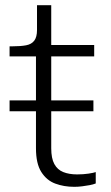

<svg xmlns="http://www.w3.org/2000/svg" viewBox="-20 -711 428 742"><path d="M17 -281V-323H341V-281ZM17 -493V-532H29Q60 -532 81 -536Q102 -540 112.5 -554Q123 -568 123 -595L162 -537H344V-493ZM178 -138Q178 -99 190 -77Q202 -55 224.5 -46Q247 -37 278 -37Q302 -37 322 -40Q342 -43 350 -46V-2Q340 2 326.5 4.5Q313 7 297.5 9Q282 11 267 11Q227 11 193.5 -1.5Q160 -14 139.5 -46.5Q119 -79 119 -138V-522L123 -530V-691H178Z"/></svg>

Font: Roboto Serif SemiCondensed ExtraLight
Style: Regular
Weight: 250
Width: 4
Designer: Greg Gazdowicz
Foundry: Commercial Type
Version: Version 1.007